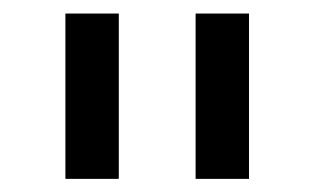

<svg xmlns="http://www.w3.org/2000/svg" viewBox="-20 -699 472 288"><path d="M273.4 -678.7V-430.7H353.5V-678.7ZM78.1 -678.7V-430.7H158.2V-678.7Z"/></svg>

Font: Sen-gleads
Style: Regular
Weight: 400
Designer: Kosal Sen, Philatype
Foundry: Philatype
Version: Version 1.004; ttfautohint (v1.8.3)